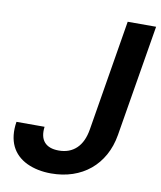

<svg xmlns="http://www.w3.org/2000/svg" viewBox="-83 -794 731 870"><g transform="rotate(10 282.5 -358.5)"><path d="M16.3 -193.2H145.6Q139.6 -146.3 160.9 -122.3Q182.2 -98.4 227.3 -98.4Q277 -98.4 308.6 -128.6Q340.2 -158.7 349.8 -217.7L433.9 -727.3H564.6L479.4 -214.1Q470.5 -161.6 447.3 -119.9Q424 -78.1 389.2 -49.4Q354.4 -20.6 309.1 -5.3Q263.8 9.9 210.9 9.9Q147.7 9.9 98.7 -13.1Q74.9 -24.5 57 -41.5Q39.1 -58.6 28.2 -81.1Q17.4 -103.7 14.2 -131.7Q11 -159.8 16.3 -193.2Z"/></g></svg>

Font: Inter P Semi Bold
Style: Italic
Weight: 600
Italic angle: 9.39999°
Designer: Rasmus Andersson
Foundry: rsms
Version: Version 3.018;git-588b23468